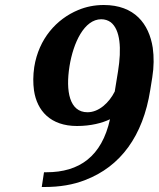

<svg xmlns="http://www.w3.org/2000/svg" viewBox="-20 -741 635 768"><path d="M117 -473C112 -439 112 -408 116 -379C128 -298 182 -237 288 -237C343 -237 389 -249 420 -264C387 -115 297 -52 166 -52H156L147 7H158C219 7 273 -2 321 -21C462 -75 552 -197 581 -381L589 -431C596 -474 596 -514 591 -550C576 -646 518 -721 395 -721C358 -721 324 -714 293 -701C206 -665 135 -586 117 -473ZM258 -476C273 -570 317 -664 385 -664C399 -664 412 -660 423 -652C461 -622 467 -548 452 -455L439 -375C417 -331 376 -292 330 -292C258 -292 242 -376 258 -476Z"/></svg>

Font: Aerodynamic
Style: Obl
Weight: 500
Designer: Google
Version: Version 2.000980; 2014